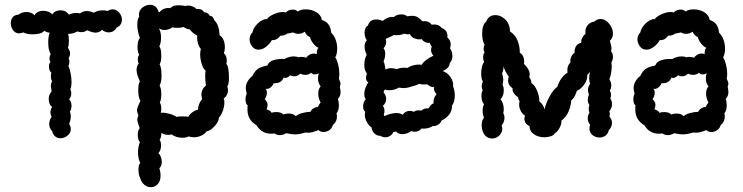

<svg xmlns="http://www.w3.org/2000/svg" viewBox="-20 -578 3094 800"><path d="M60 -439Q44 -439 34.5 -452Q25 -465 25 -482Q25 -496 33 -506Q41 -516 57 -517Q71 -528 91 -528Q112 -528 124 -514Q128 -523 138 -528Q148 -533 161 -533Q172 -533 182 -529Q192 -525 198 -518Q209 -535 232 -535Q255 -535 267 -517Q281 -524 300 -524Q305 -524 313 -522Q326 -532 341 -532Q355 -532 371 -525Q386 -535 410 -535Q421 -535 428 -532Q438 -539 449 -539Q465 -539 476.5 -525.5Q488 -512 488 -496Q488 -473 466 -463Q455 -443 432 -443Q418 -443 405 -454Q394 -442 378 -442Q365 -442 343 -452Q332 -444 320 -444Q312 -444 303 -447Q282 -436 264 -437Q267 -427 267 -408Q267 -388 263 -379Q272 -366 272 -355Q272 -346 266 -335Q269 -329 269 -320Q269 -311 265 -303Q270 -294 274 -274Q278 -254 278 -236Q278 -216 273 -206Q277 -199 277 -189Q277 -175 268 -164Q278 -154 278 -138Q278 -123 271 -112Q275 -105 275 -94Q275 -78 268 -62Q275 -51 275 -40Q275 -24 261.5 -13Q248 -2 232 -2Q219 -2 210 -9.5Q201 -17 197 -32Q185 -44 185 -62Q185 -77 195 -91Q190 -101 190 -109Q190 -120 197 -133Q190 -137 186.5 -146Q183 -155 183 -165Q183 -184 195 -197Q192 -215 192 -219Q192 -230 197 -240Q192 -248 192 -260Q192 -270 194 -275Q184 -283 184 -301Q184 -313 190 -319Q186 -329 186 -334Q186 -341 191 -353Q181 -370 181 -400Q181 -427 187 -442Q175 -442 165 -450Q153 -435 117 -435Q91 -435 77 -443Q69 -439 60 -439Z M925 -324Q925 -319 923 -311Q928 -309 931 -292.5Q934 -276 934 -256Q934 -226 927 -218Q930 -211 930 -202Q930 -181 912 -167Q915 -161 915 -151Q915 -135 908 -115.5Q901 -96 892 -88Q892 -72 874.5 -52.5Q857 -33 841 -31Q834 -20 819 -13Q804 -6 788 -6Q775 -6 766 -10Q756 -4 740 -4Q727 -4 714.5 -8Q702 -12 696 -18Q688 -16 682 -16Q662 -16 653 -25Q652 -20 651 -10.5Q650 -1 645 4Q651 13 651 27Q651 49 640 60Q646 65 650 75.5Q654 86 654 97Q654 114 644 123Q649 138 649 154Q649 177 637 189.5Q625 202 609 202Q594 202 581.5 192Q569 182 564 163Q561 159 559 149.5Q557 140 557 129Q557 105 565 102Q555 83 555 57Q555 35 563 14Q554 5 554 -16Q554 -34 562 -44Q560 -51 556 -61.5Q552 -72 552 -80Q552 -87 557 -97Q551 -109 551 -118Q551 -127 557 -140Q563 -153 565 -158Q556 -172 556 -202Q556 -229 563 -239Q549 -269 549 -286Q549 -303 558 -313Q554 -321 554 -331Q554 -341 560 -350Q553 -361 553 -382Q553 -409 563 -420Q552 -448 552 -475Q552 -498 560 -509Q559 -512 559 -518Q559 -535 573.5 -546.5Q588 -558 605 -558Q618 -558 627 -551Q636 -544 640 -530L645 -527Q652 -537 664 -541.5Q676 -546 690 -544Q699 -556 724 -556Q740 -556 753 -553Q759 -555 764 -555Q774 -555 784 -550.5Q794 -546 797 -541Q810 -541 816.5 -539Q823 -537 831 -527Q839 -527 845.5 -522.5Q852 -518 854 -512Q863 -511 866.5 -507Q870 -503 873 -494Q893 -475 895 -431Q906 -425 911.5 -411Q917 -397 917 -381Q917 -368 913 -356Q925 -346 925 -324ZM805 -121Q805 -144 822 -165Q819 -180 819 -183Q819 -206 838 -222Q835 -240 835 -264Q835 -277 837 -283Q827 -291 820.5 -311.5Q814 -332 814 -352Q814 -365 817 -374Q809 -382 804.5 -399Q800 -416 802 -430Q794 -433 784.5 -441Q775 -449 770 -456Q763 -456 756.5 -459Q750 -462 743 -466Q738 -462 719 -462Q704 -462 699 -464Q682 -453 665 -453Q653 -453 642 -460Q651 -445 651 -422Q651 -399 644 -385Q652 -374 652 -345Q652 -320 645 -310Q653 -296 653 -263Q653 -235 645 -222Q652 -209 652 -185Q652 -163 646 -151Q652 -142 652 -123Q652 -116 650 -108Q662 -110 683.5 -104.5Q705 -99 715 -91Q721 -93 740 -93Q760 -93 765 -91Q770 -102 782 -110.5Q794 -119 805 -121Z M1020 -413Q1020 -431 1032 -443Q1035 -458 1046 -471.5Q1057 -485 1070.5 -492.5Q1084 -500 1092 -498Q1099 -509 1120 -518.5Q1141 -528 1159 -528Q1163 -528 1171 -526Q1182 -538 1200 -538Q1214 -538 1220 -530Q1233 -539 1254 -539Q1279 -539 1298.5 -527Q1318 -515 1321 -495Q1339 -489 1348.5 -476.5Q1358 -464 1360 -442Q1373 -429 1379 -411.5Q1385 -394 1385 -376Q1385 -353 1377 -339Q1384 -329 1389 -309Q1394 -289 1394 -270Q1394 -262 1392 -250Q1399 -235 1399 -230Q1399 -227 1396 -216Q1397 -212 1398 -206.5Q1399 -201 1399 -193Q1399 -178 1388 -166Q1392 -155 1392 -139Q1392 -118 1382 -105Q1384 -101 1384 -92Q1384 -71 1367 -57Q1363 -43 1352 -35.5Q1341 -28 1328 -28Q1315 -28 1307 -36Q1281 -25 1265 -25Q1257 -25 1253 -26Q1227 -18 1209 -18Q1196 -18 1173 -23Q1159 -15 1146 -15Q1134 -15 1124 -22Q1119 -21 1109 -21Q1070 -21 1049 -56Q1011 -78 1011 -122Q1011 -133 1012 -139Q1003 -145 1003 -164Q1003 -177 1008 -187Q1004 -205 1004 -210Q1004 -239 1032 -262Q1043 -285 1057.5 -293Q1072 -301 1094 -305Q1100 -322 1122 -328Q1144 -334 1165 -332Q1171 -336 1182 -339.5Q1193 -343 1204 -343Q1216 -343 1225 -339Q1227 -341 1235 -341Q1241 -341 1247 -340Q1253 -339 1255 -337Q1269 -355 1288 -355Q1294 -355 1300 -352V-355Q1300 -372 1307 -379Q1297 -382 1285.5 -396.5Q1274 -411 1272 -423Q1256 -430 1250 -446Q1238 -437 1222 -437Q1211 -437 1201 -443Q1184 -438 1179 -439Q1165 -429 1148 -429Q1133 -409 1113 -411Q1104 -395 1088.5 -383Q1073 -371 1057 -371Q1039 -371 1028 -388Q1020 -401 1020 -413ZM1095 -142Q1095 -134 1091 -122Q1095 -122 1102.5 -117.5Q1110 -113 1111 -108Q1119 -111 1131 -111Q1153 -111 1160 -101Q1171 -105 1183 -105Q1202 -105 1213 -94Q1221 -102 1239.5 -107Q1258 -112 1273 -112Q1282 -130 1305 -133Q1307 -140 1316 -151Q1312 -157 1309 -167Q1306 -177 1306 -187Q1306 -208 1316 -218Q1305 -232 1305 -251Q1305 -264 1309 -273Q1301 -268 1291 -268Q1282 -268 1276 -275Q1267 -266 1251 -266Q1241 -266 1231 -271Q1220 -260 1204 -260Q1199 -260 1189 -264Q1174 -249 1162 -255Q1156 -241 1146.5 -236Q1137 -231 1120 -231Q1116 -220 1106.5 -213Q1097 -206 1087 -208Q1092 -201 1092 -192Q1092 -177 1083 -165Q1095 -153 1095 -142Z M1493 -135Q1493 -144 1496 -152Q1499 -160 1504 -164Q1498 -171 1498 -186Q1498 -200 1504 -215Q1510 -230 1515 -235Q1511 -236 1508 -241Q1505 -246 1505 -254Q1505 -260 1509 -272Q1498 -284 1498 -308Q1498 -332 1508 -350Q1499 -368 1499 -384Q1499 -400 1509 -411Q1505 -413 1502 -422.5Q1499 -432 1499 -442Q1499 -464 1513 -471Q1520 -497 1548 -497Q1560 -497 1575 -491Q1585 -500 1597.5 -504.5Q1610 -509 1621 -507Q1632 -518 1653 -518Q1667 -518 1677 -510Q1685 -512 1698 -512Q1710 -512 1719 -507Q1728 -502 1741 -489Q1744 -490 1749 -490Q1768 -490 1779 -475Q1784 -476 1791 -476Q1809 -476 1821 -461Q1833 -457 1839.5 -446.5Q1846 -436 1844 -422Q1858 -410 1858 -392Q1858 -385 1855 -377Q1865 -363 1865 -344Q1865 -326 1854 -316Q1853 -293 1824 -282Q1844 -276 1857 -257Q1870 -238 1868 -218Q1875 -199 1875 -180Q1875 -154 1863 -137Q1864 -118 1852.5 -102Q1841 -86 1820 -76Q1816 -65 1805.5 -58.5Q1795 -52 1784 -53Q1766 -42 1746 -42Q1740 -42 1737 -43Q1726 -29 1707 -29Q1700 -29 1694 -32Q1675 -19 1656 -19Q1640 -19 1630 -30Q1626 -28 1619 -28Q1615 -18 1605.5 -12Q1596 -6 1585 -6Q1574 -6 1565 -12Q1550 -12 1540 -22Q1530 -32 1528 -47Q1517 -54 1508.5 -69.5Q1500 -85 1500 -100Q1500 -104 1502 -112Q1493 -118 1493 -135ZM1587 -416Q1589 -408 1589 -404Q1589 -388 1578 -377Q1585 -369 1585 -353Q1585 -338 1578 -322Q1582 -316 1583.5 -304.5Q1585 -293 1587 -288Q1594 -294 1611 -294Q1622 -294 1632 -290Q1650 -296 1665 -296L1677 -295Q1700 -309 1727 -309L1737 -308Q1748 -328 1786 -346Q1776 -356 1776 -370Q1776 -377 1779 -384Q1772 -392 1771 -400Q1761 -398 1751.5 -402.5Q1742 -407 1738 -415Q1734 -414 1727 -414Q1714 -414 1703 -420Q1692 -426 1688 -436Q1685 -435 1679 -435Q1671 -435 1664 -438Q1647 -429 1620 -432Q1617 -429 1603 -423Q1589 -417 1587 -416ZM1724 -118Q1733 -118 1735 -117Q1749 -129 1765 -126Q1779 -148 1787 -147Q1783 -166 1799 -186Q1793 -191 1790 -199Q1787 -207 1789 -215H1785Q1774 -215 1760 -227Q1756 -226 1746 -226Q1733 -226 1726 -229Q1719 -224 1707.5 -221Q1696 -218 1693 -217Q1677 -211 1660 -211Q1654 -211 1642 -213Q1623 -202 1602 -202Q1591 -202 1585 -205Q1581 -203 1580 -199Q1579 -195 1578 -193Q1589 -181 1589 -165Q1589 -148 1575 -137Q1582 -129 1582 -115Q1582 -108 1579 -100L1582 -94Q1591 -99 1605 -103Q1619 -107 1632 -107Q1648 -107 1658 -100Q1669 -116 1688 -116Q1697 -116 1704 -112Q1710 -116 1717 -118Z M2534 -341Q2534 -329 2527 -317Q2529 -313 2529 -302Q2529 -289 2526 -272.5Q2523 -256 2519 -248Q2527 -235 2527 -223Q2527 -210 2521 -201Q2526 -191 2526 -184Q2526 -176 2523 -168Q2530 -158 2530 -144Q2530 -127 2519 -115Q2521 -111 2521 -104Q2521 -97 2519 -93Q2530 -80 2530 -66Q2530 -49 2517 -36Q2513 -20 2502.5 -12.5Q2492 -5 2478 -5Q2461 -5 2448.5 -15.5Q2436 -26 2436 -43Q2436 -51 2439 -58Q2429 -69 2429 -85Q2429 -98 2436 -108Q2433 -116 2433 -124Q2433 -134 2436 -140Q2429 -150 2429 -163Q2429 -172 2434 -184Q2430 -192 2430 -203Q2430 -217 2439 -229Q2435 -238 2435 -252Q2435 -269 2440 -282Q2435 -272 2427 -267Q2428 -245 2414.5 -226Q2401 -207 2384 -200Q2379 -186 2374.5 -177Q2370 -168 2360 -159Q2359 -137 2349 -113.5Q2339 -90 2319 -75Q2321 -64 2312.5 -47Q2304 -30 2292 -23Q2288 -15 2275.5 -10.5Q2263 -6 2248 -6Q2224 -6 2205.5 -18Q2187 -30 2186 -53Q2176 -57 2170.5 -65Q2165 -73 2165 -83Q2165 -90 2168 -96Q2157 -102 2150 -115.5Q2143 -129 2143 -143Q2143 -149 2145 -155Q2139 -165 2139 -173Q2126 -181 2120 -191Q2114 -201 2116 -210Q2097 -223 2097 -242Q2097 -249 2100 -258Q2093 -268 2086 -281Q2079 -294 2078 -303V-298Q2078 -286 2072 -272Q2077 -257 2077 -247Q2077 -237 2074 -225Q2079 -215 2079 -202Q2079 -177 2065 -164Q2071 -159 2075 -147.5Q2079 -136 2079 -123Q2079 -116 2077 -106Q2082 -98 2082 -87Q2082 -70 2070 -55Q2073 -48 2073 -41Q2072 -24 2059.5 -12.5Q2047 -1 2031 -1Q2015 -1 2004 -11Q1996 -18 1991.5 -30Q1987 -42 1987 -56Q1987 -77 1997 -88Q1991 -99 1991 -115Q1991 -136 1997 -143Q1986 -156 1986 -180Q1986 -193 1991 -201Q1987 -213 1987 -219Q1987 -228 1992 -238Q1985 -249 1985 -271Q1985 -304 1997 -320Q1993 -329 1993 -339Q1993 -352 1999 -359Q1995 -366 1995 -374Q1995 -383 1999 -392Q1989 -408 1989 -438Q1989 -475 2006 -488Q2016 -515 2044 -515Q2063 -515 2078 -503Q2091 -494 2098 -479Q2105 -464 2105 -447Q2126 -434 2136 -410Q2146 -386 2146 -358Q2155 -353 2159.5 -343.5Q2164 -334 2164 -323Q2164 -315 2163 -312Q2175 -300 2181 -289.5Q2187 -279 2187 -268Q2187 -264 2185 -256Q2194 -246 2194 -232Q2208 -224 2218 -199.5Q2228 -175 2227 -156Q2234 -151 2240.5 -141.5Q2247 -132 2249 -122Q2254 -147 2270.5 -177Q2287 -207 2302 -216Q2308 -235 2317.5 -249Q2327 -263 2345 -276Q2344 -280 2344 -287Q2344 -305 2357 -318Q2355 -329 2359.5 -340Q2364 -351 2374 -358Q2373 -393 2402 -400Q2400 -420 2420 -438Q2419 -441 2419 -446Q2419 -462 2429.5 -474Q2440 -486 2456 -488Q2469 -499 2482 -499Q2502 -499 2518 -479.5Q2534 -460 2534 -438Q2534 -420 2521 -408Q2522 -402 2525 -392.5Q2528 -383 2528 -376Q2528 -373 2526 -365Q2534 -354 2534 -341Z M2636 -413Q2636 -431 2648 -443Q2651 -458 2662 -471.5Q2673 -485 2686.5 -492.5Q2700 -500 2708 -498Q2715 -509 2736 -518.5Q2757 -528 2775 -528Q2779 -528 2787 -526Q2798 -538 2816 -538Q2830 -538 2836 -530Q2849 -539 2870 -539Q2895 -539 2914.5 -527Q2934 -515 2937 -495Q2955 -489 2964.5 -476.5Q2974 -464 2976 -442Q2989 -429 2995 -411.5Q3001 -394 3001 -376Q3001 -353 2993 -339Q3000 -329 3005 -309Q3010 -289 3010 -270Q3010 -262 3008 -250Q3015 -235 3015 -230Q3015 -227 3012 -216Q3013 -212 3014 -206.5Q3015 -201 3015 -193Q3015 -178 3004 -166Q3008 -155 3008 -139Q3008 -118 2998 -105Q3000 -101 3000 -92Q3000 -71 2983 -57Q2979 -43 2968 -35.5Q2957 -28 2944 -28Q2931 -28 2923 -36Q2897 -25 2881 -25Q2873 -25 2869 -26Q2843 -18 2825 -18Q2812 -18 2789 -23Q2775 -15 2762 -15Q2750 -15 2740 -22Q2735 -21 2725 -21Q2686 -21 2665 -56Q2627 -78 2627 -122Q2627 -133 2628 -139Q2619 -145 2619 -164Q2619 -177 2624 -187Q2620 -205 2620 -210Q2620 -239 2648 -262Q2659 -285 2673.5 -293Q2688 -301 2710 -305Q2716 -322 2738 -328Q2760 -334 2781 -332Q2787 -336 2798 -339.5Q2809 -343 2820 -343Q2832 -343 2841 -339Q2843 -341 2851 -341Q2857 -341 2863 -340Q2869 -339 2871 -337Q2885 -355 2904 -355Q2910 -355 2916 -352V-355Q2916 -372 2923 -379Q2913 -382 2901.5 -396.5Q2890 -411 2888 -423Q2872 -430 2866 -446Q2854 -437 2838 -437Q2827 -437 2817 -443Q2800 -438 2795 -439Q2781 -429 2764 -429Q2749 -409 2729 -411Q2720 -395 2704.5 -383Q2689 -371 2673 -371Q2655 -371 2644 -388Q2636 -401 2636 -413ZM2711 -142Q2711 -134 2707 -122Q2711 -122 2718.5 -117.5Q2726 -113 2727 -108Q2735 -111 2747 -111Q2769 -111 2776 -101Q2787 -105 2799 -105Q2818 -105 2829 -94Q2837 -102 2855.5 -107Q2874 -112 2889 -112Q2898 -130 2921 -133Q2923 -140 2932 -151Q2928 -157 2925 -167Q2922 -177 2922 -187Q2922 -208 2932 -218Q2921 -232 2921 -251Q2921 -264 2925 -273Q2917 -268 2907 -268Q2898 -268 2892 -275Q2883 -266 2867 -266Q2857 -266 2847 -271Q2836 -260 2820 -260Q2815 -260 2805 -264Q2790 -249 2778 -255Q2772 -241 2762.5 -236Q2753 -231 2736 -231Q2732 -220 2722.5 -213Q2713 -206 2703 -208Q2708 -201 2708 -192Q2708 -177 2699 -165Q2711 -153 2711 -142Z"/></svg>

Font: Pangolin
Style: Regular
Weight: 400
Designer: Kevin Burke
Foundry: Google, Inc.
Version: Version 1.101